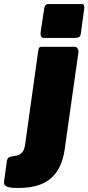

<svg xmlns="http://www.w3.org/2000/svg" viewBox="-113 -762 438 952"><path d="M208 -23Q194 76 138.5 123Q83 170 -21 170Q-66 170 -80.5 162.5Q-95 155 -93 139L-79 37Q-78 29 -74 23Q-70 17 -60 15L-24 8Q-14 5 -3.5 -6Q7 -17 11 -42L77 -513Q79 -524 82.5 -527Q86 -530 95 -530H257Q266 -530 271.5 -521.5Q277 -513 276 -504L208 -23ZM288 -597Q286 -582 279 -578Q272 -574 255 -574H104Q93 -574 90 -583.5Q87 -593 89 -606L106 -719Q109 -742 126 -742H294Q302 -742 304 -733.5Q306 -725 304 -715Z"/></svg>

Font: Libre Franklin Thin Black
Style: Italic
Weight: 900
Italic angle: -8°
Version: Version 2.000